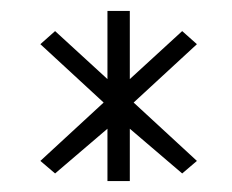

<svg xmlns="http://www.w3.org/2000/svg" viewBox="-20 -694 426 352"><path d="M54 -399 81 -376 177 -458V-362H218V-458L314 -376L341 -399L225 -506L341 -613L314 -637L218 -549V-674H177V-549L81 -637L54 -613L170 -506Z"/></svg>

Font: Charger Sport
Style: ExLitExt
Weight: 200
Designer: Jasper
Foundry: Cannot Into Space Fonts
Version: Version 1.1